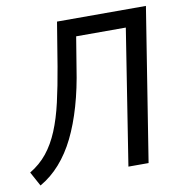

<svg xmlns="http://www.w3.org/2000/svg" viewBox="-94 -781 830 872"><g transform="rotate(-10 321.5 -345.0)"><path d="M23 15 -13 -51Q34 -79 66.5 -119.5Q99 -160 122 -215.5Q145 -271 161.5 -343Q178 -415 193 -504L226 -705H636L524 0H431L529 -624H300L277 -484Q263 -390 240 -310.5Q217 -231 186.5 -169Q156 -107 115 -60.5Q74 -14 23 15Z"/></g></svg>

Font: Nunito Sans 7pt Condensed Medium
Style: Italic
Weight: 500
Width: 3
Italic angle: -9°
Designer: Vernon Adams
Foundry: Vernon Adams
Version: Version 3.101;gftools[0.9.27]